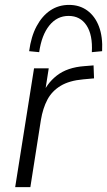

<svg xmlns="http://www.w3.org/2000/svg" viewBox="-20 -764 437 784"><path d="M42 0 119 -485H179L161 -370H150Q169 -422 212 -455.5Q255 -489 325 -494L362 -497L364 -444L320 -440Q263 -435 227.5 -413.5Q192 -392 173.5 -357Q155 -322 147 -274L104 0ZM140 -551 99 -555Q107 -615 129.5 -657Q152 -699 185.5 -721.5Q219 -744 262 -744Q305 -744 336.5 -721Q368 -698 384 -656Q400 -614 397 -555L355 -551Q359 -621 333.5 -660Q308 -699 260 -699Q213 -699 181.5 -660Q150 -621 140 -551Z"/></svg>

Font: Nunito Sans 12pt ExtraLight 12pt Light
Style: Italic
Weight: 300
Italic angle: -9°
Version: Version 3.101;gftools[0.9.27]